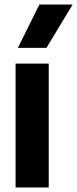

<svg xmlns="http://www.w3.org/2000/svg" viewBox="-20 -828 341 848"><path d="M48.8 0V-547H195.2V0ZM58.9 -616.6 153.9 -808H300.8L185.1 -616.6Z"/></svg>

Font: Encode Sans Condensed Thin
Style: Regular
Weight: 100
Width: 3
Designer: Multiple Designers
Foundry: Impallari Type
Version: Version 3.002